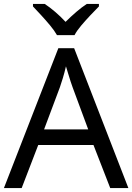

<svg xmlns="http://www.w3.org/2000/svg" viewBox="-20 -964 679 984"><path d="M545 0 459 -221H176L91 0H0L279 -717H360L638 0ZM352 -517Q349 -525 342 -546Q335 -567 328.5 -589.5Q322 -612 318 -624Q311 -593 302 -563.5Q293 -534 287 -517L206 -301H432ZM272 -784Q259 -807 237 -833.5Q215 -860 191 -886Q167 -912 149 -931V-944H209Q235 -927 263 -903Q291 -879 316 -852Q343 -879 371 -903Q399 -927 425 -944H487V-931Q468 -912 443.5 -886Q419 -860 396.5 -833.5Q374 -807 362 -784Z"/></svg>

Font: Noto Sans Shavian
Style: Regular
Weight: 400
Designer: Monotype Design Team
Foundry: Monotype Imaging Inc.
Version: Version 2.001; ttfautohint (v1.8.4.7-5d5b)